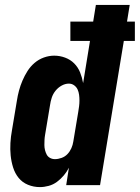

<svg xmlns="http://www.w3.org/2000/svg" viewBox="-20 -755 570 783"><path d="M143 8Q117 8 94 -1.5Q71 -11 56 -29.5Q41 -48 33.5 -72Q26 -96 23.5 -121Q21 -146 22.5 -172Q24 -198 29 -225L49 -345Q52 -365 57.5 -385.5Q63 -406 71.5 -426Q80 -446 92 -465Q104 -484 121 -498.5Q138 -513 159 -520.5Q180 -528 201 -528Q224 -528 245.5 -520Q267 -512 282.5 -496.5Q298 -481 306.5 -460Q315 -439 319 -416L347 -588H267V-667H360L371 -735H509L498 -667H530V-588H485L388 0H250L261 -71Q253 -55 240.5 -40Q228 -25 212.5 -13.5Q197 -2 178.5 3Q160 8 143 8ZM204 -106Q217 -106 231 -111Q245 -116 255 -126.5Q265 -137 271 -150.5Q277 -164 279 -178L299 -298Q301 -310 302.5 -321.5Q304 -333 304 -345Q304 -357 302.5 -368.5Q301 -380 296.5 -390Q292 -400 282.5 -407Q273 -414 261 -414Q246 -414 231.5 -406Q217 -398 206.5 -385Q196 -372 191 -356.5Q186 -341 184 -326L164 -206Q162 -195 161.5 -184.5Q161 -174 161 -163.5Q161 -153 163.5 -143Q166 -133 170.5 -124.5Q175 -116 184 -111Q193 -106 204 -106Z"/></svg>

Font: Iosevka Term Curly Hv Obl
Style: Regular
Weight: 900
Italic angle: -9°
Designer: Belleve Invis
Foundry: Belleve Invis
Version: Version 32.3.0